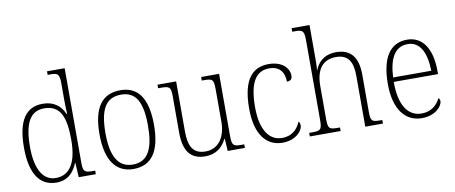

<svg xmlns="http://www.w3.org/2000/svg" viewBox="-67 -1039 3152 1329"><g transform="rotate(-10 1509.0 -375.0)"><path d="M239 10C317 10 361 -36 388 -102H390L396 0H516V-25H503C443 -25 431 -31 431 -95V-760H307V-735H322C377 -735 390 -730 390 -658V-548C390 -517 391 -480 393 -446H389C363 -506 315 -544 237 -544C120 -544 58 -456 58 -267C58 -77 126 10 239 10ZM241 -22C154 -21 100 -102 100 -265C100 -430 144 -511 242 -511C355 -511 390 -426 390 -265C390 -112 343 -23 241 -22Z M780 10C906 10 972 -78 972 -267C972 -455 906 -543 784 -543C654 -543 589 -454 589 -267C589 -79 661 10 780 10ZM781 -21C676 -21 631 -109 631 -267C631 -430 673 -512 783 -512C888 -512 930 -433 930 -267C930 -113 891 -21 781 -21Z M1285 10C1360 10 1406 -29 1434 -85H1438L1443 0H1564V-25H1547C1489 -25 1477 -30 1477 -99V-536H1351V-511H1361C1426 -511 1435 -506 1435 -433V-205C1435 -107 1389 -23 1292 -23C1202 -23 1175 -85 1175 -183V-536H1044V-511H1059C1123 -511 1134 -506 1134 -439V-184C1134 -49 1185 10 1285 10Z M1828 10C1921 10 1971 -49 1971 -85C1971 -100 1968 -108 1961 -115C1941 -67 1903 -23 1831 -23C1743 -22 1682 -102 1682 -264C1682 -453 1740 -513 1825 -513C1900 -513 1930 -464 1930 -401C1954 -401 1968 -412 1968 -436C1968 -496 1913 -543 1827 -543C1719 -543 1640 -477 1640 -263C1640 -70 1722 10 1828 10Z M2020 0H2237V-25H2225C2163 -25 2152 -30 2152 -98V-331C2152 -452 2204 -510 2293 -510C2377 -510 2410 -459 2410 -358V0H2534V-25H2523C2461 -25 2452 -31 2452 -98V-360C2452 -486 2397 -543 2301 -543C2214 -543 2171 -495 2151 -444H2149C2150 -456 2152 -478 2152 -497V-760H2026V-735H2045C2097 -735 2110 -729 2110 -660V-99C2110 -30 2099 -25 2037 -25H2020Z M2807 10C2903 10 2953 -49 2953 -84C2953 -96 2948 -102 2942 -106C2921 -61 2879 -22 2811 -22C2717 -22 2657 -104 2658 -271H2969V-294C2969 -451 2906 -543 2799 -543C2681 -543 2615 -451 2615 -262C2615 -88 2689 10 2807 10ZM2927 -302H2659C2665 -431 2705 -512 2798 -512C2885 -512 2925 -427 2927 -302Z"/></g></svg>

Font: Noto Serif Myanmar SemiCondensed ExtraLight
Style: Regular
Weight: 200
Width: 4
Designer: Ben Mitchell and the Monotype Design Team
Foundry: Monotype Imaging Inc.
Version: Version 2.106